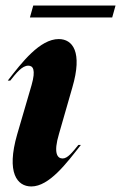

<svg xmlns="http://www.w3.org/2000/svg" viewBox="-20 -661 437 693"><path d="M8 -370H17C39 -398 60 -424 82 -424C99 -424 110 -410 94 -354L42 -176C2 -37 42 12 93 12C158 12 221 -73 272 -138H263C241 -111 224 -89 206 -89C187 -89 172 -108 193 -178L241 -345C279 -474 242 -520 192 -520C124 -520 59 -436 8 -370ZM88 -598H385L397 -641H100Z"/></svg>

Font: Nyght Serif Bold Italic
Style: Regular
Weight: 700
Italic angle: -16°
Designer: Maksym Kobuzan
Version: Version 0.410;Glyphs 3.1.2 (3151)